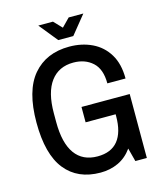

<svg xmlns="http://www.w3.org/2000/svg" viewBox="-126 -945 889 1050"><g transform="rotate(-15 319.0 -420.5)"><path d="M313 12Q184 12 114 -75.5Q44 -163 44 -343Q44 -523 118.5 -610.5Q193 -698 324 -698Q395 -698 452.5 -670.5Q510 -643 543.5 -588Q577 -533 577 -450H474Q474 -531 431.5 -569.5Q389 -608 323 -608Q240 -608 194.5 -547Q149 -486 149 -368V-318Q149 -199 192.5 -138.5Q236 -78 320 -78Q397 -78 435.5 -125.5Q474 -173 474 -264V-315L517 -275H304V-362H577V0H512L492 -76Q460 -31 414 -9.5Q368 12 313 12ZM276 -748 191 -853H274L318 -807L363 -853H446L361 -748Z"/></g></svg>

Font: Archivo Narrow Medium
Style: Regular
Weight: 500
Designer: Hector Gatti
Foundry: Omnibus-Type
Version: Version 3.002